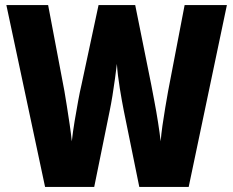

<svg xmlns="http://www.w3.org/2000/svg" viewBox="-20 -734 916 754"><path d="M871 -714 721 0H527L466 -300Q459 -335 450.5 -387Q442 -439 439 -483Q436 -458 431.5 -424.5Q427 -391 421.5 -357.5Q416 -324 411 -300L350 0H157L5 -714H169L233 -376Q237 -353 242.5 -318Q248 -283 253.5 -246Q259 -209 262 -179Q266 -216 273 -258Q280 -300 287 -338Q294 -376 300 -401L367 -714H511L574 -401Q579 -374 586.5 -335Q594 -296 600.5 -254.5Q607 -213 611 -179Q613 -206 618 -241Q623 -276 629 -311.5Q635 -347 640 -375L705 -714Z"/></svg>

Font: Noto Sans Bengali Condensed ExtraBold
Style: Regular
Weight: 800
Width: 3
Designer: Joana Ranito - Universal Thirst; Jelle Bosma - Monotype Design Team
Foundry: Universal Thirst ehf.
Version: Version 3.000; ttfautohint (v1.8.4.7-5d5b)